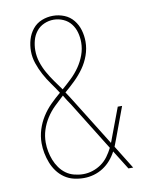

<svg xmlns="http://www.w3.org/2000/svg" viewBox="-85 -804 669 873"><g transform="rotate(-10 250.0 -367.5)"><path d="M232 8Q208 8 185 2.5Q162 -3 142.5 -16.5Q123 -30 109 -49Q95 -68 86.5 -90Q78 -112 73.5 -135Q69 -158 69 -181Q69 -213 78.5 -243.5Q88 -274 105 -301Q122 -328 144.5 -350.5Q167 -373 191 -393Q175 -418 158 -441.5Q141 -465 127 -491Q113 -517 103.5 -545Q94 -573 94 -602Q94 -629 101.5 -655Q109 -681 126 -702Q143 -723 168 -733Q193 -743 220 -743Q247 -743 272 -733Q297 -723 314 -702Q331 -681 338.5 -655Q346 -629 346 -602Q346 -570 335 -539Q324 -508 305.5 -482Q287 -456 264 -433.5Q241 -411 216 -390Q224 -378 232 -365.5Q240 -353 248 -340L380 -128Q382 -133 384 -138Q386 -143 388 -149L439 -285H459L406 -142Q403 -134 399.5 -125Q396 -116 393 -108L460 0H438L383 -88Q372 -67 356.5 -49Q341 -31 321 -18Q301 -5 278 1.5Q255 8 232 8ZM206 -406Q228 -425 249.5 -445.5Q271 -466 288 -490.5Q305 -515 315.5 -543.5Q326 -572 326 -602Q326 -625 320 -647.5Q314 -670 300 -688Q286 -706 264.5 -715.5Q243 -725 220 -725Q197 -725 175.5 -715.5Q154 -706 140 -688Q126 -670 120 -647.5Q114 -625 114 -602Q114 -574 122.5 -547.5Q131 -521 144.5 -497Q158 -473 174 -450.5Q190 -428 206 -406ZM232 -10Q254 -10 275.5 -17Q297 -24 315.5 -37Q334 -50 347.5 -68.5Q361 -87 371 -107L232 -331Q224 -342 216.5 -354Q209 -366 202 -378Q180 -358 159 -337.5Q138 -317 122 -292Q106 -267 97 -239Q88 -211 88 -181Q88 -160 92 -139.5Q96 -119 103.5 -99.5Q111 -80 123.5 -62.5Q136 -45 152.5 -33Q169 -21 190 -15.5Q211 -10 232 -10Z"/></g></svg>

Font: Iosevka Curly Slab Thin
Style: Regular
Weight: 100
Monospace: yes
Designer: Belleve Invis
Foundry: Belleve Invis
Version: Version 22.1.2; ttfautohint (v1.8.4)